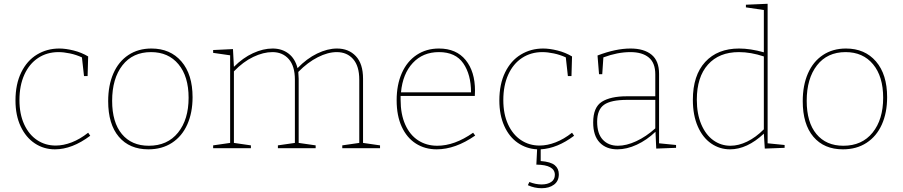

<svg xmlns="http://www.w3.org/2000/svg" viewBox="-20 -785 4782 1017"><path d="M458 -66Q362 6 271 6Q212 6 164.5 -25.5Q117 -57 89.5 -115.5Q62 -174 62 -253Q62 -339 92.5 -401.5Q123 -464 176 -496Q229 -528 294 -528Q328 -528 370 -517.5Q412 -507 447 -486L444 -382H425L414 -481Q384 -495 350.5 -502Q317 -509 290 -509Q229 -509 182 -478Q135 -447 109 -389.5Q83 -332 83 -255Q83 -181 108 -126.5Q133 -72 176.5 -43Q220 -14 275 -14Q316 -14 360 -31Q404 -48 447 -82Z M1000 -270Q1000 -188 972 -125.5Q944 -63 891 -28.5Q838 6 766 6Q666 6 609.5 -60.5Q553 -127 553 -249Q553 -333 580.5 -396Q608 -459 660 -493.5Q712 -528 782 -528Q882 -528 941 -459.5Q1000 -391 1000 -270ZM574 -251Q574 -137 625.5 -75Q677 -13 768 -13Q867 -13 923 -82.5Q979 -152 979 -267Q979 -380 925.5 -444.5Q872 -509 780 -509Q683 -509 628.5 -439Q574 -369 574 -251Z M1903 -28 1993 -15V0H1793V-15L1883 -28V-363Q1883 -435 1850.5 -472Q1818 -509 1764 -509Q1717 -509 1663.5 -482Q1610 -455 1560 -404Q1562 -382 1562 -368V-28L1652 -15V0H1452V-15L1542 -28V-363Q1542 -435 1509.5 -472Q1477 -509 1423 -509Q1375 -509 1321.5 -483.5Q1268 -458 1219 -407V-28L1309 -15V0H1109V-15L1199 -28V-492L1109 -505V-520L1214 -525L1219 -431Q1267 -479 1320.5 -503.5Q1374 -528 1424 -528Q1473 -528 1508 -501.5Q1543 -475 1556 -424Q1605 -475 1660 -501.5Q1715 -528 1765 -528Q1827 -528 1865 -487.5Q1903 -447 1903 -368Z M2497 -67Q2392 6 2293 6Q2231 6 2183 -24.5Q2135 -55 2108 -113.5Q2081 -172 2081 -254Q2081 -336 2108.5 -398Q2136 -460 2187 -494Q2238 -528 2305 -528Q2397 -528 2446.5 -467Q2496 -406 2496 -305L2495 -277H2102V-256Q2102 -180 2126.5 -125Q2151 -70 2195 -41.5Q2239 -13 2296 -13Q2388 -13 2486 -82ZM2104 -296H2475Q2475 -390 2434 -449.5Q2393 -509 2305 -509Q2220 -509 2166.5 -451.5Q2113 -394 2104 -296Z M2844 68Q2897 72 2918.5 90Q2940 108 2940 138Q2940 174 2914.5 193Q2889 212 2849 212Q2811 212 2776 196L2784 179Q2817 192 2849 192Q2880 192 2899.5 179Q2919 166 2919 141Q2919 88 2821 87L2825 6Q2768 3 2722.5 -28.5Q2677 -60 2651 -118Q2625 -176 2625 -253Q2625 -339 2655.5 -401.5Q2686 -464 2739 -496Q2792 -528 2857 -528Q2891 -528 2933 -517.5Q2975 -507 3010 -486L3007 -382H2988L2977 -481Q2947 -495 2913.5 -502Q2880 -509 2853 -509Q2792 -509 2745 -478Q2698 -447 2672 -389.5Q2646 -332 2646 -255Q2646 -181 2671 -126.5Q2696 -72 2739.5 -43Q2783 -14 2838 -14Q2879 -14 2923 -31Q2967 -48 3010 -82L3021 -66Q2932 1 2844 6Z M3471 -26 3561 -17V-2L3456 2L3452 -87Q3406 -43 3353 -18.5Q3300 6 3250 6Q3191 6 3156.5 -30Q3122 -66 3122 -136Q3122 -217 3168 -246Q3214 -275 3300 -275H3451V-391Q3451 -452 3416.5 -480.5Q3382 -509 3319 -509Q3251 -509 3176 -481L3170 -392H3153L3145 -491Q3241 -528 3320 -528Q3391 -528 3431 -495.5Q3471 -463 3471 -394ZM3253 -13Q3298 -13 3350 -37Q3402 -61 3451 -105V-256H3302Q3216 -256 3179.5 -230Q3143 -204 3143 -140Q3143 -77 3173 -45Q3203 -13 3253 -13Z M4046 -26 4136 -17V-2L4031 2L4026 -77Q3937 6 3847 6Q3792 6 3747 -25Q3702 -56 3676 -115.5Q3650 -175 3650 -256Q3650 -386 3715.5 -457Q3781 -528 3895 -528Q3954 -528 4026 -508V-732L3931 -746V-760L4046 -765ZM4026 -100V-486Q3957 -509 3894 -509Q3789 -509 3730 -443Q3671 -377 3671 -257Q3671 -182 3694.5 -126.5Q3718 -71 3758.5 -42Q3799 -13 3849 -13Q3892 -13 3937.5 -35Q3983 -57 4026 -100Z M4679 -270Q4679 -188 4651 -125.5Q4623 -63 4570 -28.5Q4517 6 4445 6Q4345 6 4288.5 -60.5Q4232 -127 4232 -249Q4232 -333 4259.5 -396Q4287 -459 4339 -493.5Q4391 -528 4461 -528Q4561 -528 4620 -459.5Q4679 -391 4679 -270ZM4253 -251Q4253 -137 4304.5 -75Q4356 -13 4447 -13Q4546 -13 4602 -82.5Q4658 -152 4658 -267Q4658 -380 4604.5 -444.5Q4551 -509 4459 -509Q4362 -509 4307.5 -439Q4253 -369 4253 -251Z"/></svg>

Font: Bitter Pro Thin
Style: Regular
Weight: 250
Designer: Sol Matas, and Bitter project Authors
Foundry: Sol Matas
Version: Version 1.010